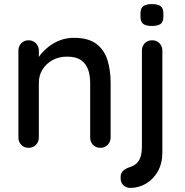

<svg xmlns="http://www.w3.org/2000/svg" viewBox="-20 -723 903 939"><path d="M341 -538Q412 -538 451 -508.5Q490 -479 505.5 -429.5Q521 -380 521 -319V-51Q521 -29 506.5 -14.5Q492 0 471 0Q449 0 435 -14.5Q421 -29 421 -51V-318Q421 -354 411 -382.5Q401 -411 376.5 -428.5Q352 -446 308 -446Q267 -446 236 -428.5Q205 -411 187.5 -382.5Q170 -354 170 -318V-51Q170 -29 155.5 -14.5Q141 0 120 0Q98 0 84 -14.5Q70 -29 70 -51V-475Q70 -497 84 -511.5Q98 -526 120 -526Q141 -526 155.5 -511.5Q170 -497 170 -475V-419L152 -409Q159 -431 176.5 -453.5Q194 -476 219 -495.5Q244 -515 275 -526.5Q306 -538 341 -538ZM774 22Q774 76 752 115Q730 154 694 175Q658 196 617 196Q596 196 583 182.5Q570 169 570 150V141Q570 123 582.5 112Q595 101 613 95Q636 88 649.5 74.5Q663 61 668.5 40.5Q674 20 674 -4V-476Q674 -497 688 -511.5Q702 -526 724 -526Q746 -526 760 -511.5Q774 -497 774 -476ZM722 -596Q693 -596 680 -606.5Q667 -617 667 -642V-658Q667 -683 681 -693Q695 -703 723 -703Q753 -703 766 -692.5Q779 -682 779 -658V-642Q779 -616 765.5 -606Q752 -596 722 -596Z"/></svg>

Font: Quicksand SemiBold
Style: Regular
Weight: 600
Designer: Andrew Paglinawan
Foundry: Andrew Paglinawan
Version: Version 3.006